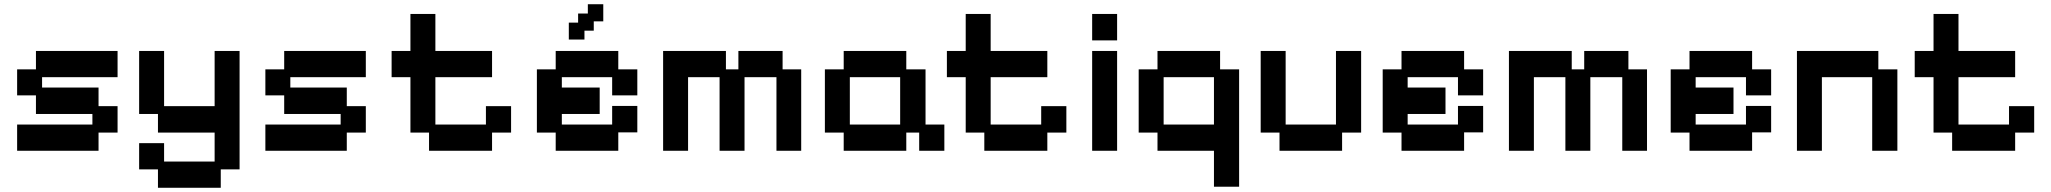

<svg xmlns="http://www.w3.org/2000/svg" viewBox="-20 -702 9701 908"><path d="M61 11V-113H417V-163H150V-251H61V-374H150V-461H536V-337H179V-288H446V-200H536V-75H446V11Z M727 186V99H638V-25H756V62H995V-75H727V-163H638V-461H756V-200H995V-461H1113V99H1024V186Z M1235 11V-113H1591V-163H1324V-251H1235V-374H1324V-461H1710V-337H1353V-288H1620V-200H1710V-75H1620V11Z M2009 11V-75H1921V-337H1832V-461H1921V-636H2039V-461H2307V-337H2039V-113H2278V-200H2397V-75H2307V11Z M2608 11V-75H2519V-374H2608V-461H2904V-374H2994V-251H2875V-337H2637V-288H2816V-163H2637V-113H2875V-201H2994V-76H2904V11ZM2670 -515V-595H2714V-638H2760V-682H2833V-601H2788V-557H2744V-515Z M3116 11V-461H3413V-374H3472V-461H3681V-374H3769V11H3652V-337H3501V11H3383V-337H3234V11Z M3970 11V-75H3881V-374H3970V-461H4266V-374H4357V-113H4446V11H4327V-75H4266V11ZM3999 -113H4237V-337H3999Z M4635 11V-75H4547V-337H4458V-461H4547V-636H4665V-461H4933V-337H4665V-113H4904V-200H5023V-75H4933V11Z M5145 11V-461H5263V11ZM5145 -511V-636H5263V-511Z M5721 181V11H5454V-75H5365V-374H5454V-461H5750V-374H5840V181ZM5483 -113H5721V-337H5483Z M6031 11V-75H5942V-461H6060V-113H6298V-461H6417V-75H6327V11Z M6608 11V-75H6519V-374H6608V-461H6904V-374H6994V-251H6875V-337H6637V-288H6816V-163H6637V-113H6875V-201H6994V-76H6904V11Z M7116 11V-461H7413V-374H7472V-461H7681V-374H7769V11H7652V-337H7501V11H7383V-337H7234V11Z M7970 11V-75H7881V-374H7970V-461H8266V-374H8356V-251H8237V-337H7999V-288H8178V-163H7999V-113H8237V-201H8356V-76H8266V11Z M8478 11V-461H8863V-374H8953V11H8834V-337H8596V11Z M9212 11V-75H9124V-337H9035V-461H9124V-636H9242V-461H9510V-337H9242V-113H9481V-200H9600V-75H9510V11Z"/></svg>

Font: Pixelify Sans SemiBold
Style: Regular
Weight: 600
Designer: Stefie Justprince
Foundry: Typecalism Foundryline
Version: Version 1.000